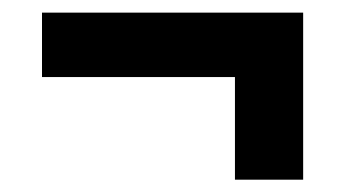

<svg xmlns="http://www.w3.org/2000/svg" viewBox="-20 -381 550 304"><path d="M460 -323V-96.5H352V-323ZM460 -259H46.5V-361H460Z"/></svg>

Font: Anek Devanagari SemiBold
Style: Regular
Weight: 600
Designer: Kailash Malviya (Devanagari) & Yesha Goshar (Latin)
Foundry: Ek Type
Version: Version 1.003